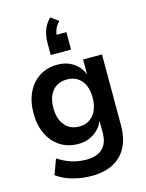

<svg xmlns="http://www.w3.org/2000/svg" viewBox="-143 -889 890 1168"><g transform="rotate(-15 302.0 -304.5)"><path d="M286 194Q225 194 167.5 178Q110 162 68 131L103 35Q129 52 158.5 65Q188 78 219 84Q250 90 279 90Q348 90 383 56.5Q418 23 418 -43V-125H420Q404 -76 360 -45.5Q316 -15 258 -15Q193 -15 144.5 -46.5Q96 -78 69 -134Q42 -190 42 -265Q42 -340 69 -396Q96 -452 144.5 -483Q193 -514 258 -514Q317 -514 361 -483.5Q405 -453 420 -402H418V-504H537V-56Q537 24 507.5 80Q478 136 422.5 165Q367 194 286 194ZM291 -116Q348 -116 381 -156.5Q414 -197 414 -265Q414 -334 381 -373Q348 -412 291 -412Q233 -412 200 -373Q167 -334 167 -265Q167 -197 200 -156.5Q233 -116 291 -116ZM235 -581V-656Q235 -700 248 -736.5Q261 -773 291 -803L339 -768Q317 -745 308.5 -721.5Q300 -698 300 -674L274 -691H363V-581Z"/></g></svg>

Font: Nunitoga
Style: Bold
Weight: 700
Designer: Vernon Adams
Foundry: Vernon Adams
Version: Version 1.0